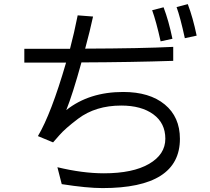

<svg xmlns="http://www.w3.org/2000/svg" viewBox="-20 -873 1040 952"><path d="M100.6 -562.5V-630.9H327.1Q347.7 -709 365.2 -796.9L441.4 -791Q426.8 -722.7 402.3 -631.8Q682.6 -632.8 838.9 -640.6V-571.3Q633.8 -564.5 383.8 -563.5Q339.8 -404.3 308.6 -327.1Q421.9 -417 590.8 -417Q721.7 -417 796.9 -355Q872.1 -293 872.1 -184.6Q872.1 59.6 488.3 59.6Q411.1 59.6 286.1 40L264.6 -43.9Q389.6 -13.7 495.1 -13.7Q638.7 -13.7 719.2 -60.5Q799.8 -107.4 799.8 -185.1Q799.8 -262.7 740.2 -306.2Q680.7 -349.6 581.1 -349.6Q454.1 -349.6 367.2 -284.2Q302.7 -235.4 274.4 -202.6Q246.1 -169.9 243.2 -167L168 -198.2Q233.4 -307.6 307.6 -562.5ZM734.4 -822.3 791 -836.9Q816.4 -770.5 835 -680.7L776.4 -668Q754.9 -765.6 734.4 -822.3ZM855.5 -837.9 911.1 -852.5Q936.5 -786.1 955.1 -696.3L896.5 -683.6Q874 -787.1 855.5 -837.9Z"/></svg>

Font: GenEi M Gothic v2 Regular
Style: Regular
Weight: 400
Version: Version 2.0